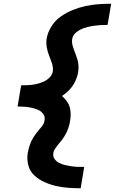

<svg xmlns="http://www.w3.org/2000/svg" viewBox="-20 -853 616 1026"><path d="M411 153 430 39Q412 39 395 38.5Q378 38 361 35.5Q344 33 327.5 29Q311 25 296.5 18Q282 11 272 -3Q262 -17 265 -34Q267 -49 276.5 -61.5Q286 -74 295 -86L296 -87Q312 -105 324.5 -125Q337 -145 344.5 -166.5Q352 -188 355 -210Q359 -235 356.5 -260Q354 -285 341.5 -305Q329 -325 311 -340Q334 -355 353 -375.5Q372 -396 383 -420.5Q394 -445 398 -470Q401 -489 399 -507.5Q397 -526 391.5 -542.5Q386 -559 379.5 -575.5Q373 -592 368 -609.5Q363 -627 366 -646Q370 -667 389 -681.5Q408 -696 429 -703Q450 -710 471 -713.5Q492 -717 513 -718.5Q534 -720 555 -720L574 -833Q540 -833 505.5 -830.5Q471 -828 436.5 -820.5Q402 -813 368.5 -799.5Q335 -786 304.5 -764.5Q274 -743 254.5 -711.5Q235 -680 229 -646Q226 -623 230 -600Q234 -577 242 -557Q250 -537 257.5 -515.5Q265 -494 262 -470Q258 -451 242.5 -436.5Q227 -422 208 -414.5Q189 -407 169.5 -403Q150 -399 131 -398Q112 -397 93 -397L74 -284Q93 -284 112 -282.5Q131 -281 149 -277Q167 -273 183.5 -266Q200 -259 211 -244Q222 -229 218 -210Q216 -195 207 -182Q198 -169 187 -158V-157Q171 -139 158.5 -119Q146 -99 139 -77.5Q132 -56 128 -34Q123 -1 131.5 31Q140 63 163.5 84.5Q187 106 216.5 119.5Q246 133 278 140.5Q310 148 343.5 150.5Q377 153 411 153Z"/></svg>

Font: Iosevka Sparkle Extrabold
Style: Italic
Weight: 800
Italic angle: -9°
Designer: Belleve Invis
Foundry: Belleve Invis
Version: Version 4.5.0; ttfautohint (v1.8.3)